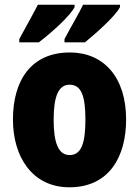

<svg xmlns="http://www.w3.org/2000/svg" viewBox="-20 -786 592 816"><path d="M490 -756V-766H333C319 -735 287 -682 254 -620V-606H341C389 -645 472 -719 490 -756ZM297 -756V-766H141C126 -736 96 -683 62 -620V-606H145C200 -648 278 -718 297 -756ZM516 -278C516 -460 419 -563 277 -563C112 -563 35 -444 35 -278C35 -120 117 10 275 10C446 10 516 -123 516 -278ZM208 -277C208 -378 229 -426 276 -426C326 -426 343 -377 343 -278C343 -178 326 -127 276 -127C228 -127 208 -179 208 -277Z"/></svg>

Font: Noto Sans Devanagari Condensed Black
Style: Regular
Weight: 900
Width: 3
Designer: Jelle Bosma - Monotype Design Team
Foundry: Monotype Imaging Inc.
Version: Version 2.004